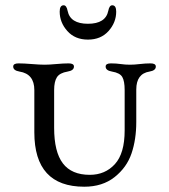

<svg xmlns="http://www.w3.org/2000/svg" viewBox="-20 -693 640 727"><path d="M236 -652Q246 -603 313 -603Q380 -603 390 -652Q394 -673 405 -673Q420 -673 420 -649Q420 -608 391 -575.5Q362 -543 313 -543Q264 -543 235 -575.5Q206 -608 206 -649Q206 -673 221 -673Q232 -673 236 -652ZM496 -354V-231Q496 -165 478 -112Q460 -59 414 -22.5Q368 14 299 14Q110 14 110 -192V-352Q110 -413 54 -422Q30 -426 30 -441Q30 -453 50 -453Q70 -453 100.5 -450.5Q131 -448 149 -448Q166 -448 193 -450.5Q220 -453 240 -453Q260 -453 260 -441Q260 -426 236 -422Q206 -417 195.5 -400.5Q185 -384 185 -352V-209Q185 -118 218 -74.5Q251 -31 320 -31Q378 -31 415 -71.5Q452 -112 452 -199V-352Q452 -386 443 -401.5Q434 -417 404 -422Q380 -426 380 -441Q380 -453 400 -453Q420 -453 437 -450.5Q454 -448 472 -448Q489 -448 509.5 -450.5Q530 -453 550 -453Q570 -453 570 -441Q570 -426 546 -422Q496 -414 496 -354Z"/></svg>

Font: EB Garamond SC 12
Style: Regular
Weight: 400
Version: Version 0.016 ; ttfautohint (v0.97) -l 8 -r 50 -G 200 -x 0 -